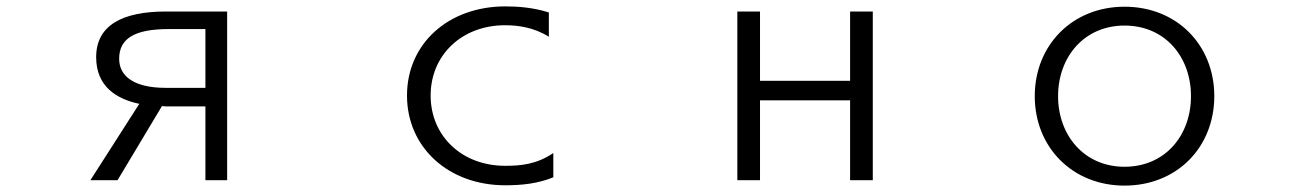

<svg xmlns="http://www.w3.org/2000/svg" viewBox="-20 -534 4040 601"><path d="M691 30V-498H500C363 -498 281 -455 281 -355C281 -263 345 -224 416 -209L263 30H348L487 -202L498 -201C500 -201 501 -201 502 -201H623V30ZM623 -259H499C400 -259 353 -295 353 -350C353 -414 402 -443 508 -443H623Z M1712 -55C1659 -19 1609 -15 1561 -15C1426 -15 1328 -108 1328 -235C1328 -362 1426 -455 1561 -455C1600 -455 1650 -449 1698 -419V-495C1651 -510 1604 -514 1562 -514C1383 -514 1254 -397 1254 -235C1254 -73 1383 46 1562 46C1612 46 1663 41 1712 21Z M2712 30V-498H2641V-281H2359V-498H2288V30H2359V-220H2641V30Z M3781 -233C3781 -393 3664 -513 3500 -513C3337 -513 3219 -393 3219 -233C3219 -73 3337 47 3500 47C3664 47 3781 -73 3781 -233ZM3500 -12C3374 -12 3292 -110 3292 -233C3292 -356 3374 -454 3500 -454C3627 -454 3708 -356 3708 -233C3708 -110 3627 -12 3500 -12Z"/></svg>

Font: LINE Seed JP_OTF Regular
Style: Regular
Weight: 400
Designer: LY Corporation & Fontrix & Fontworks
Version: Version 1.002